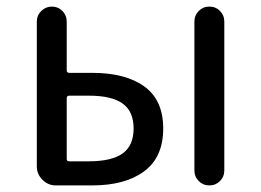

<svg xmlns="http://www.w3.org/2000/svg" viewBox="-20 -563 793 583"><path d="M149.4 0Q126 0 108.9 -17.1Q91.8 -34.2 91.8 -57.6V-497.1Q91.8 -516.6 105.5 -529.8Q119.1 -543 137.7 -543Q156.2 -543 169.4 -529.8Q182.6 -516.6 182.6 -497.1V-349.6Q182.6 -341.8 190.4 -341.8H259.8Q361.3 -341.8 418.5 -300.3Q475.6 -258.8 475.6 -172.9Q475.6 -85.9 418 -43Q360.4 0 259.8 0ZM182.6 -80.1Q182.6 -73.2 190.4 -73.2H250Q319.3 -73.2 352.5 -97.2Q385.7 -121.1 385.7 -172.9Q385.7 -224.6 352.5 -248.5Q319.3 -272.5 250 -272.5H190.4Q182.6 -272.5 182.6 -264.6ZM570.3 -45.9V-497.1Q570.3 -516.6 583.5 -529.8Q596.7 -543 615.7 -543Q634.8 -543 647.9 -529.8Q661.1 -516.6 661.1 -497.1V-45.9Q661.1 -26.4 647.9 -13.2Q634.8 0 615.7 0Q596.7 0 583.5 -13.2Q570.3 -26.4 570.3 -45.9Z"/></svg>

Font: Gen Jyuu Gothic Regular
Style: Regular
Weight: 400
Designer: [Source Han Sans]
Ryoko NISHIZUKA  (kana & ideographs); Paul D. Hunt (Latin, Greek & Cyrillic); Wenlong ZHANG  (bopomofo
Version: Version 1.002.20150607